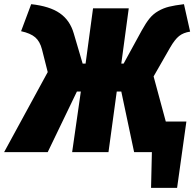

<svg xmlns="http://www.w3.org/2000/svg" viewBox="-62 -736 940 929"><path d="M681.2 -366.2 740.2 -147.9H839.8L794.9 172.9H668.9L672.9 0H586.9L524.9 -293H502.9L462.9 0H287.1L329.1 -293H310.1L168.9 0H-42L168.9 -387.2L141.1 -497.1Q131.3 -535.6 108.4 -555.4Q85.4 -575.2 40 -585L88.9 -715.8Q178.2 -706.1 227.3 -672.1Q276.4 -638.2 294.9 -574.2L337.9 -428.2H352.1L388.2 -695.8H561L524.9 -428.2H536.1L624 -588.9Q643.6 -624.5 661.4 -646.5Q679.2 -668.5 703.9 -682.6Q728.5 -696.8 756.1 -703.6Q783.7 -710.4 828.1 -715.8L857.9 -583Q825.2 -578.1 804.4 -561.5Q783.7 -544.9 761.2 -505.9Z"/></svg>

Font: Fira Sans Compressed Heavy
Style: Italic
Weight: 900
Width: 3
Italic angle: -8°
Designer: Carrois Corporate & Edenspiekermann AG
Foundry: Carrois Corporate GbR & Edenspiekermann AG
Version: Version 4.203;PS 004.203;hotconv 1.0.88;makeotf.lib2.5.64775